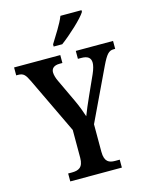

<svg xmlns="http://www.w3.org/2000/svg" viewBox="-136 -1016 857 1100"><g transform="rotate(-15 292.5 -465.5)"><path d="M249 -784V-771H300C354 -811 436 -886 457 -921V-931H332C315 -886 276 -829 249 -784ZM141 0H447V-47H420C385 -47 357 -57 357 -118V-281L504 -590C533 -650 548 -667 576 -667H586V-714H365V-667H384C421 -667 441 -655 441 -623C441 -610 436 -588 424 -561L373 -448C354 -406 337 -366 326 -337C316 -368 304 -400 286 -439L222 -575C214 -591 207 -613 207 -629C207 -651 222 -667 256 -667H273V-714H-1V-667H10C43 -667 53 -653 72 -614L231 -281V-116C231 -58 202 -47 163 -47H141Z"/></g></svg>

Font: Noto Serif Sinhala Condensed SemiBold
Style: Regular
Weight: 600
Width: 3
Designer: Jelle Bosma - Monotype Design Team
Foundry: Monotype Imaging Inc.
Version: Version 2.007